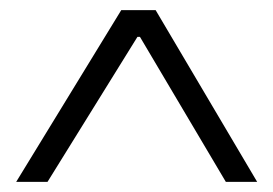

<svg xmlns="http://www.w3.org/2000/svg" viewBox="-20 -692 541 380"><path d="M12 -332 220 -672H288L489 -332H427L257 -619H252L74 -332Z"/></svg>

Font: Bricolage Grotesque 48pt ExtraLight
Style: Regular
Weight: 200
Designer: Mathieu Triay
Foundry: Atelier Triay
Version: Version 1.000; ttfautohint (v1.8.4.7-5d5b);gftools[0.9.32]